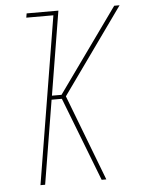

<svg xmlns="http://www.w3.org/2000/svg" viewBox="-53 -777 605 819"><g transform="rotate(-5 250.0 -367.5)"><path d="M349 0 210 -359H166L107 0H87L205 -717H89L92 -735H228L169 -376H210L467 -735H490L228 -368L369 0Z"/></g></svg>

Font: Iosevka Term Curly Th Obl
Style: Regular
Weight: 100
Italic angle: -9°
Designer: Belleve Invis
Foundry: Belleve Invis
Version: Version 32.3.0